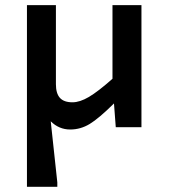

<svg xmlns="http://www.w3.org/2000/svg" viewBox="-20 -491 654 741"><path d="M251 8.8Q207.5 8.8 175.8 -22.9L201.2 212.9V230H84V-471.2H195.8V-166Q195.8 -130.4 211.2 -113.3Q226.6 -96.2 259.8 -96.2Q288.1 -96.2 323.2 -116.9Q358.4 -137.7 414.1 -187V-471.2H525.9V0H426.8L419.9 -91.8Q361.8 -34.2 326.4 -12.7Q291 8.8 251 8.8Z"/></svg>

Font: IntelOne Mono Medium
Style: Regular
Weight: 500
Designer: Fred Shallcrass
Foundry: Frere-Jones Type LLC
Version: Version 1.200;hotconv 1.1.0;makeotfexe 2.6.0;FJTRelease1.2